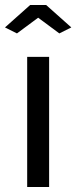

<svg xmlns="http://www.w3.org/2000/svg" viewBox="-38 -750 306 770"><path d="M30 -616 115 -679 200 -616 248 -640 147 -730H83L-18 -640ZM159 0V-522H71V0Z"/></svg>

Font: Raleway Med
Style: Regular
Weight: 500
Designer: Matt McInerney, Pablo Impallari, Rodrigo Fuenzalida
Foundry: Matt McInerney, Pablo Impallari, Rodrigo Fuenzalida
Version: Version 3.00 July 28, 2015